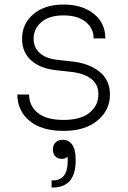

<svg xmlns="http://www.w3.org/2000/svg" viewBox="-20 -561 563 845"><path d="M259.8 15.1Q163.6 15.1 110.4 -28.8Q57.1 -72.8 56.2 -145H107.9Q107.9 -96.2 145.5 -64.7Q183.1 -33.2 259.8 -33.2Q335 -33.2 374 -64.9Q413.1 -96.7 413.1 -146Q413.1 -189.9 380.6 -214.6Q348.1 -239.3 289.1 -245.1L227.1 -252Q157.2 -259.3 117.2 -295.2Q77.1 -331.1 77.1 -390.1Q77.1 -456.1 126.7 -498.5Q176.3 -541 259.8 -541Q341.8 -541 392.6 -500.5Q443.4 -460 443.8 -392.1H392.1Q392.1 -436.5 356.9 -464.8Q321.8 -493.2 259.8 -493.2Q195.8 -493.2 161.9 -463.6Q127.9 -434.1 127.9 -389.2Q127.9 -353 154.3 -328.4Q180.7 -303.7 231 -297.9L293 -291Q370.6 -283.2 417.2 -246.1Q463.9 -209 463.9 -145Q463.9 -75.7 408.7 -30.3Q353.5 15.1 259.8 15.1ZM255.9 54.2Q282.7 54.2 297.9 75.9Q313 97.7 313 141.1V145Q313 264.2 211.9 264.2H207V232.9H211.9Q277.8 232.9 277.8 148.9V128.9Q268.6 138.2 252 138.2Q234.9 138.2 223.9 127.4Q212.9 116.7 212.9 97.2Q212.9 77.1 224.6 65.7Q236.3 54.2 255.9 54.2Z"/></svg>

Font: Sora ExtraLight
Style: Regular
Weight: 200
Designer: Jonathan Barnbrook, Julián Moncada
Foundry: Barnbrook Fonts
Version: Version 2.000